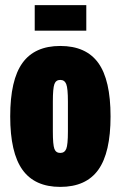

<svg xmlns="http://www.w3.org/2000/svg" viewBox="-20 -720 473 752"><path d="M116 -600V-700H318V-600ZM216 12Q116 12 68 -55Q20 -122 20 -264Q20 -407 68 -473.5Q116 -540 216 -540Q317 -540 365 -473.5Q413 -407 413 -264Q413 -122 365 -55Q317 12 216 12ZM216 -121Q233 -121 239.5 -137Q246 -153 246 -205V-322Q246 -374 239.5 -390.5Q233 -407 216 -407Q199 -407 193 -390.5Q187 -374 187 -322V-205Q187 -153 193 -137Q199 -121 216 -121Z"/></svg>

Font: Archivo ExtraCondensed Black
Style: Regular
Weight: 900
Width: 2
Designer: Hector Gatti
Foundry: Omnibus-Type
Version: Version 2.001; ttfautohint (v1.8.3)